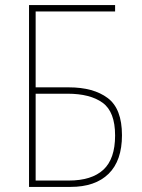

<svg xmlns="http://www.w3.org/2000/svg" viewBox="-20 -734 556 754"><path d="M94 0V-714H432V-689H120V-391H250Q347 -391 403 -349Q459 -307 459 -203Q459 -103 406.5 -51.5Q354 0 257 0ZM250 -25Q340 -25 386 -67.5Q432 -110 432 -202Q432 -295 383 -330.5Q334 -366 245 -366H120V-25Z"/></svg>

Font: Noto Sans SemiCondensed Thin
Style: Regular
Weight: 100
Width: 4
Designer: Monotype Design Team
Foundry: Monotype Imaging Inc.
Version: Version 2.013; ttfautohint (v1.8.4.7-5d5b)